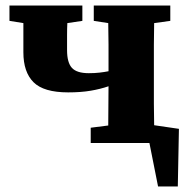

<svg xmlns="http://www.w3.org/2000/svg" viewBox="-20 -514 687 690"><path d="M317 -439V-494H592V-439L534 -431Q533 -394 533 -353.5Q533 -313 533 -279V-215Q533 -181 533 -141Q533 -101 534 -64L623 -51L619 156H548L517 0H306V-55L369 -63Q369 -97 369.5 -134.5Q370 -172 370 -204Q341 -194 306 -188Q271 -182 225 -182Q137 -182 100.5 -218.5Q64 -255 64 -326Q64 -352 64 -378.5Q64 -405 64 -431L14 -439V-494H276V-439L222 -431Q221 -411 221 -387Q221 -363 221 -334Q221 -289 238.5 -270Q256 -251 299 -251Q320 -251 337.5 -253Q355 -255 370 -258V-279Q370 -313 370 -353.5Q370 -394 369 -431Z"/></svg>

Font: Source Serif 4 SmText
Style: Bold
Weight: 700
Designer: Frank Grießhammer
Foundry: Adobe
Version: Version 4.005;hotconv 1.1.0;makeotfexe 2.6.0